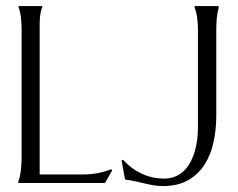

<svg xmlns="http://www.w3.org/2000/svg" viewBox="-20 -608 790 638"><path d="M51.8 -509.3Q51.8 -517.1 51.3 -527.1Q50.8 -537.1 49.8 -547.4Q48.8 -557.6 46.6 -567.4Q44.4 -577.1 41.5 -584V-586.9Q43.5 -587.9 44.9 -587.9H118.2L120.1 -586.9H120.6V-584Q117.2 -576.7 115.2 -567.1Q113.3 -557.6 112.5 -547.4Q111.8 -537.1 111.8 -527.1Q111.8 -517.1 111.8 -509.3V-28.3H255.9Q279.8 -28.3 303.2 -32.5Q326.7 -36.6 348.6 -45.4L351.6 -43.9L352.5 -41.5L330.1 -2L327.1 0H43L40.5 -1V-3.9Q43.5 -10.7 45.7 -20.5Q47.9 -30.3 49.1 -40.5Q50.3 -50.8 51 -60.8Q51.8 -70.8 51.8 -78.6ZM637.7 -509.3Q637.7 -527.3 635.5 -546.6Q633.3 -565.9 626.5 -583V-586.4L629.4 -587.9H705.1Q706.1 -586.9 706.3 -585.4Q706.5 -584 707 -583Q701.7 -564.9 700.2 -546.4Q698.7 -527.8 698.7 -509.3V-223.1Q698.7 -179.2 689.9 -137.2Q681.2 -95.2 660.6 -62.5Q640.1 -29.8 606 -9.8Q571.8 10.3 520.5 10.3Q504.9 10.3 489.5 7.6Q474.1 4.9 458.7 1.2Q443.4 -2.4 428.2 -5.9Q413.1 -9.3 397.5 -10.7L395 -13.7L384.3 -72.8L385.3 -76.7H389.2Q415.5 -47.4 450.7 -31Q485.8 -14.6 525.4 -14.6Q547.4 -14.6 564.2 -22.2Q581.1 -29.8 593.5 -42.7Q606 -55.7 614.5 -72.5Q623 -89.4 628.2 -108.2Q633.3 -127 635.5 -146.5Q637.7 -166 637.7 -183.6Z"/></svg>

Font: CAT Linz
Style: Regular
Weight: 400
Designer: Peter Wiegel
Foundry: Peter Wiegel
Version: Version 1.08